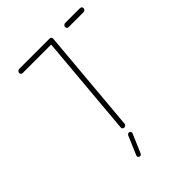

<svg xmlns="http://www.w3.org/2000/svg" viewBox="-192 -619 859 859"><g transform="rotate(-45 238.0 -189.5)"><path d="M283.7 -507 240.4 -12.2Q240 -7.4 236.3 -3.9Q232.6 -0.4 227.4 -0.4Q222.6 -0.4 219.3 -3.7Q215.9 -7 216.3 -12.2L259.6 -507ZM67.4 -505.2Q67.4 -510.7 71.3 -514.6Q75.2 -518.5 80.4 -518.5H272.6Q277 -518.5 280.4 -515.4Q283.7 -512.2 283.7 -507.8Q283.7 -502.2 279.8 -498.3Q275.9 -494.4 270.7 -494.4H78.1Q73.3 -494.4 70.4 -497.4Q67.4 -500.4 67.4 -505.2ZM358.1 -505.2Q358.1 -510.7 362 -514.6Q365.9 -518.5 371.1 -518.5H465.2Q469.6 -518.5 473 -515.4Q476.3 -512.2 476.3 -507.8Q476.3 -502.2 472.4 -498.3Q468.5 -494.4 463.3 -494.4H368.9Q364.1 -494.4 361.1 -497.4Q358.1 -500.4 358.1 -505.2ZM176.3 130Q176.3 128.9 177 125.9L214.8 37Q216.3 33.7 219.3 31.7Q222.2 29.6 225.9 29.6Q230.4 29.6 233.1 32.6Q235.9 35.6 235.9 39.6Q235.9 40.7 235.2 43.7L197.4 132.2Q195.9 135.9 193 138Q190 140 186.3 140Q181.9 140 179.1 137Q176.3 134.1 176.3 130Z"/></g></svg>

Font: 26F Galaxy Sans Thin
Style: Italic
Weight: 100
Italic angle: -4.99998°
Designer: C₂₉H₂₅N₃O₅
Version: Version 1.200